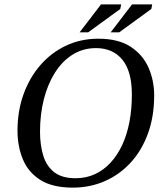

<svg xmlns="http://www.w3.org/2000/svg" viewBox="-20 -846 747 878"><path d="M313 12Q221 12 165.5 -22.5Q110 -57 85 -116.5Q60 -176 60 -249Q60 -338 87.5 -414.5Q115 -491 164.5 -548Q214 -605 281.5 -637Q349 -669 430 -669Q521 -669 577 -632.5Q633 -596 659 -537Q685 -478 685 -410Q685 -314 657 -236.5Q629 -159 578.5 -103.5Q528 -48 460 -18Q392 12 313 12ZM325 -31Q374 -31 414 -49.5Q454 -68 485.5 -102Q517 -136 539 -183.5Q561 -231 572 -289Q583 -347 583 -414Q583 -520 539.5 -573Q496 -626 419 -626Q360 -626 312.5 -596.5Q265 -567 231.5 -514Q198 -461 180.5 -392Q163 -323 163 -243Q163 -184 177.5 -135.5Q192 -87 227.5 -59Q263 -31 325 -31ZM525 -698H486L584 -826H676L672 -805ZM383 -698H344L442 -826H534L530 -805Z"/></svg>

Font: STIX Two Text
Style: Italic
Weight: 400
Italic angle: -12°
Designer: Ross Mills, John Hudson & Paul Hanslow, Tiro Typeworks Ltd; with prior portions MicroPress Inc. and Coen Hoffman, Elsevi
Foundry: Tiro Typeworks Ltd
Version: Version 2.13 b171